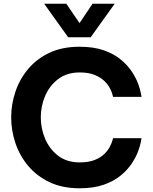

<svg xmlns="http://www.w3.org/2000/svg" viewBox="-20 -1001 820 1031"><path d="M346 -801 217 -981H336L407 -877L477 -981H596L467 -801ZM407 10Q315 10 246.5 -22.5Q178 -55 132 -109.5Q86 -164 63 -232Q40 -300 40 -371Q40 -441 63 -509Q86 -577 132 -631.5Q178 -686 246.5 -718Q315 -750 407 -750Q484 -750 538.5 -730.5Q593 -711 629.5 -680.5Q666 -650 688.5 -615.5Q711 -581 722 -550.5Q733 -520 736.5 -500.5Q740 -481 740 -481H587Q587 -481 583.5 -494.5Q580 -508 570 -527.5Q560 -547 540.5 -566Q521 -585 488.5 -598.5Q456 -612 408 -612Q339 -612 292.5 -576.5Q246 -541 222.5 -486Q199 -431 199 -371Q199 -311 222.5 -255.5Q246 -200 292.5 -164.5Q339 -129 408 -129Q456 -129 488.5 -142Q521 -155 540.5 -174.5Q560 -194 570 -213.5Q580 -233 583.5 -246Q587 -259 587 -259H740Q740 -259 736.5 -239.5Q733 -220 722 -189.5Q711 -159 688.5 -124.5Q666 -90 629.5 -59.5Q593 -29 538.5 -9.5Q484 10 407 10Z"/></svg>

Font: Be Vietnam Pro
Style: Bold
Weight: 700
Designer: Lam Bao, Tony Le, Vietanh Nguyen
Foundry: Yellow Type Foundry
Version: Version 1.002; ttfautohint (v1.8.3)